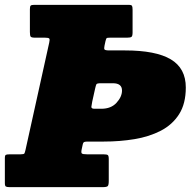

<svg xmlns="http://www.w3.org/2000/svg" viewBox="-55 -770 794 790"><path d="M-35 -16.5V-119.5Q-35 -131 -30.8 -133Q-26.5 -135 -15 -135H29Q43.5 -135 45.5 -138.8Q47.5 -142.5 50 -153.5L147.5 -594.5Q150.5 -607.5 147.8 -611.2Q145 -615 130 -615H89Q74.5 -615 71.2 -619.2Q68 -623.5 68 -638.5V-732Q68 -743.5 71.2 -746.8Q74.5 -750 85 -750H474.5Q486 -750 488.2 -745.8Q490.5 -741.5 490.5 -729.5V-636.5Q490.5 -622.5 486.5 -618.8Q482.5 -615 468.5 -615H398Q385.5 -615 383.5 -612.8Q381.5 -610.5 379 -600.5L375 -582Q372.5 -570.5 375 -566.5Q377.5 -562.5 396 -562.5H459.5Q586 -562.5 647.8 -525.8Q709.5 -489 709.5 -410Q709.5 -343.5 682 -300.2Q654.5 -257 606.8 -232.2Q559 -207.5 498.5 -197.5Q438 -187.5 372 -187.5H307Q297 -187.5 292.2 -186Q287.5 -184.5 285.5 -176L281.5 -157.5Q278 -142.5 281.5 -138.8Q285 -135 304 -135H370.5Q384.5 -135 388.5 -132Q392.5 -129 392.5 -115.5V-25.5Q392.5 -8.5 388.2 -4.2Q384 0 367.5 0H-15Q-26.5 0 -30.8 -2.5Q-35 -5 -35 -16.5ZM336.5 -406 324.5 -352Q322 -339.5 321 -331Q320 -322.5 334 -322.5H362Q402 -322.5 424.5 -347.2Q447 -372 447 -397.5Q447 -427.5 409.5 -427.5H361Q344 -427.5 341.8 -423.5Q339.5 -419.5 336.5 -406Z"/></svg>

Font: Besley* Narrow Fatface
Style: Italic
Weight: 900
Width: 4
Italic angle: -13°
Designer: Owen Earl
Foundry: indestructible type*
Version: Version 3.000; ttfautohint (v1.8.3)